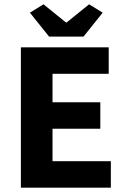

<svg xmlns="http://www.w3.org/2000/svg" viewBox="-20 -872 588 892"><path d="M119 -813 208 -702H368L457 -813L394 -852L290 -768H286L182 -852ZM77 -652V0H495V-123H224V-274H446V-397H224V-529H485V-652Z"/></svg>

Font: Cambridge Sans Bold
Style: Regular
Weight: 700
Version: Version 2.020;PS 002.020;hotconv 1.0.88;makeotf.lib2.5.64775